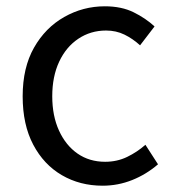

<svg xmlns="http://www.w3.org/2000/svg" viewBox="-20 -577 550 610"><path d="M306 13Q234 13 176.5 -20.5Q119 -54 85.5 -117.5Q52 -181 52 -271Q52 -362 88 -425.5Q124 -489 184 -523Q244 -557 313 -557Q366 -557 404.5 -538Q443 -519 471 -493L425 -433Q402 -454 375.5 -467Q349 -480 317 -480Q268 -480 229 -454Q190 -428 168 -381Q146 -334 146 -271Q146 -209 167.5 -162Q189 -115 226.5 -89Q264 -63 314 -63Q352 -63 384 -78.5Q416 -94 442 -117L482 -55Q445 -23 400 -5Q355 13 306 13Z"/></svg>

Font: Noto Sans HK
Style: Regular
Weight: 400
Designer: Ryoko NISHIZUKA 西塚涼子 (kana, bopomofo & ideographs); Paul D. Hunt (Latin, Greek & Cyrillic); Sandoll Communications 산돌커뮤니
Foundry: Adobe
Version: Version 2.004-H2;hotconv 1.0.118;makeotfexe 2.5.65603